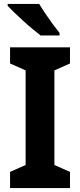

<svg xmlns="http://www.w3.org/2000/svg" viewBox="-20 -954 406 974"><path d="M335 0H31V-82L110 -117V-597L31 -632V-714H335V-632L256 -597V-117L335 -82ZM179 -934Q192 -912 210.5 -884.5Q229 -857 248.5 -830.5Q268 -804 282 -787V-774H186Q169 -787 145.5 -806.5Q122 -826 98 -848Q74 -870 53 -890Q32 -910 19 -924V-934Z"/></svg>

Font: Noto Sans Devanagari UI SemiCondensed
Style: Bold
Weight: 700
Width: 4
Designer: Jelle Bosma - Monotype Design Team
Foundry: Monotype Imaging Inc.
Version: Version 2.004; ttfautohint (v1.8.4.7-5d5b)